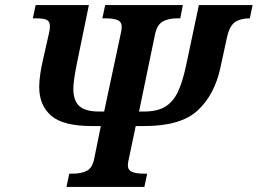

<svg xmlns="http://www.w3.org/2000/svg" viewBox="-20 -734 1012 754"><path d="M252 -52H264Q300 -52 321.5 -63.5Q343 -75 350 -111L376 -239H341Q227 -239 180.5 -280Q134 -321 134 -392Q134 -436 149 -500L172 -602Q176 -618 176 -630Q176 -650 163.5 -656Q151 -662 121 -662H109L120 -714H329L282 -485Q268 -415 268 -386Q268 -339 291.5 -317.5Q315 -296 369 -296H389L454 -601Q458 -617 458 -628Q458 -648 442 -655Q426 -662 394 -662H382L393 -714H698L688 -662H676Q641 -662 619 -649.5Q597 -637 589 -600L526 -296H546Q597 -296 628 -314.5Q659 -333 678 -372Q697 -411 711 -478L761 -714H972L961 -662Q925 -662 903.5 -647.5Q882 -633 872 -590L845 -466Q822 -361 756 -300Q690 -239 547 -239H513L488 -120Q482 -95 482 -86Q482 -66 498.5 -59Q515 -52 547 -52H558L547 0H241Z"/></svg>

Font: Noto Serif Narrow
Style: Bold Italic
Weight: 700
Width: 4
Italic angle: -12°
Designer: Monotype Design Team
Foundry: Monotype Imaging Inc.
Version: Version 1.001